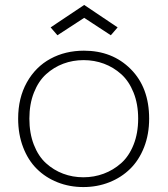

<svg xmlns="http://www.w3.org/2000/svg" viewBox="-20 -757 685 785"><path d="M589.8 -272Q589.8 -208 569.1 -155Q548.3 -102.1 512.2 -66.7Q476.1 -31.2 426.8 -11.7Q377.4 7.8 320.8 7.8Q264.2 7.8 215.1 -11.7Q166 -31.2 130.4 -66.7Q94.7 -102.1 74.5 -155Q54.2 -208 54.2 -272Q54.2 -356.4 89.8 -420.2Q125.5 -483.9 186.3 -516.8Q247.1 -549.8 323.2 -549.8Q439.5 -549.8 514.6 -474.4Q589.8 -398.9 589.8 -272ZM118.7 -378.4Q100.1 -331.5 100.1 -272Q100.1 -212.4 118.4 -165.3Q136.7 -118.2 168 -89.8Q199.2 -61.5 238 -46.9Q276.9 -32.2 320.8 -32.2Q364.7 -32.2 404.1 -46.9Q443.4 -61.5 475.3 -89.8Q507.3 -118.2 526.1 -165.3Q544.9 -212.4 544.9 -272Q544.9 -331.5 526.1 -378.4Q507.3 -425.3 475.8 -453.6Q444.3 -481.9 405 -496.6Q365.7 -511.2 321.8 -511.2Q277.8 -511.2 238.8 -496.6Q199.7 -481.9 168.5 -453.6Q137.2 -425.3 118.7 -378.4ZM324.2 -736.8 460.9 -645 433.1 -612.8 324.2 -684.1 214.8 -612.8 187 -645Z"/></svg>

Font: SVN-Poppins ExtraLight
Style: Regular
Weight: 200
Designer: Ninad Kale (Devanagari), Jonny Pinhorn (Latin)
Foundry: Indian Type Foundry
Version: Version 3.002 2017